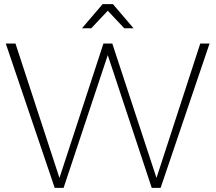

<svg xmlns="http://www.w3.org/2000/svg" viewBox="-20 -910 1044 930"><path d="M950 -699H995L758 0H715L502 -643L288 0H245L8 -699H55L268 -48L481 -699H524L738 -48ZM627 -773H582L502 -858L422 -773H377L477 -890H527Z"/></svg>

Font: Montserrat arm2 ExtraLight
Style: Regular
Weight: 275
Designer: Julieta Ulanovsky
Foundry: Julieta Ulanovsky
Version: Version 6.000